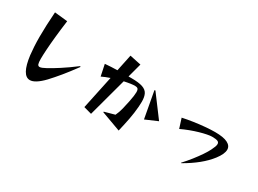

<svg xmlns="http://www.w3.org/2000/svg" viewBox="-40 -1514 3080 2295"><g transform="rotate(30 1500.0 -366.5)"><path d="M825 -377Q746 -269 682.5 -192Q619 -115 562 -54Q452 61 379 61Q268 61 235 -200Q229 -251 225.5 -313.5Q222 -376 222 -449Q222 -523 225.5 -608.5Q229 -694 236 -791L415 -772Q398 -647 387 -540Q376 -433 371 -352.5Q366 -272 366 -225Q366 -176 373.5 -154.5Q381 -133 402 -133Q416 -133 437.5 -142Q459 -151 489 -167Q542 -196 627 -250.5Q712 -305 819 -386Z M1333 -46V-54L1474 -93Q1498 -143 1512.5 -203Q1527 -263 1538 -318Q1556 -408 1556 -450Q1556 -485 1543.5 -497Q1531 -509 1502 -509Q1491 -509 1477 -507.5Q1463 -506 1446 -504Q1426 -501 1404 -497Q1382 -493 1359 -488L1215 44L1106 14L1203 -444Q1174 -434 1146 -423Q1118 -412 1092 -399L1059 -556Q1101 -560 1144 -562Q1187 -564 1228 -565L1276 -794L1432 -761L1380 -567H1421Q1521 -567 1574.5 -549Q1628 -531 1648.5 -491Q1669 -451 1669 -385Q1669 -353 1666 -314Q1659 -226 1642 -137Q1625 -48 1601 52ZM1797 -214 1730 -580 1742 -583 1964 -286Z M2439 12Q2491 -44 2537.5 -103Q2584 -162 2620 -215.5Q2656 -269 2674 -306Q2690 -338 2698 -360Q2706 -382 2706 -398Q2706 -424 2682 -433.5Q2658 -443 2606 -443Q2581 -443 2537.5 -434.5Q2494 -426 2440.5 -410.5Q2387 -395 2329.5 -373.5Q2272 -352 2218 -326L2176 -458Q2245 -473 2323 -484.5Q2401 -496 2475.5 -502.5Q2550 -509 2610 -509Q2726 -509 2783 -480Q2840 -451 2840 -398Q2840 -339 2775 -254Q2719 -181 2636 -113.5Q2553 -46 2444 16Z"/></g></svg>

Font: Reggae One
Style: Regular
Weight: 400
Designer: Fontworks Inc.
Foundry: Fontworks Inc.
Version: Version 1.100